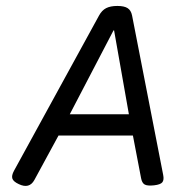

<svg xmlns="http://www.w3.org/2000/svg" viewBox="-20 -610 640 636"><path d="M308.1 -558.6 26.4 -44.4Q17.6 -28.3 21 -18.3Q24.4 -8.3 42.5 0Q77.1 16.6 93.8 -13.7L191.9 -194.3L195.8 -202.1L356 -509.3H357.9L411.6 -205.1L413.6 -195.8L447.3 -20Q450.2 -3.9 459.2 1.2Q468.3 6.3 490.2 3.9Q511.7 1.5 517.8 -6.3Q523.9 -14.2 520.5 -30.8L417.5 -558.6Q414.1 -575.7 402.8 -583Q391.6 -590.3 368.7 -590.3Q345.7 -590.3 331.5 -583Q317.4 -575.7 308.1 -558.6ZM179.7 -231.4 155.3 -161.1H430.7L424.3 -231.4Z"/></svg>

Font: Courier Prime Code
Style: Italic
Weight: 400
Italic angle: -10°
Designer: Alan Dague-Greene
Foundry: Quote-Unquote Apps
Version: Version 3.18